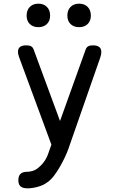

<svg xmlns="http://www.w3.org/2000/svg" viewBox="-20 -797 640 1046"><path d="M253 11 260 -9 85 -483Q82 -491 80 -499Q78 -507 78 -515Q78 -533 89.5 -541.5Q101 -550 124 -550Q141 -550 150 -544.5Q159 -539 163 -528L307 -138L447 -528Q451 -539 460 -544.5Q469 -550 486 -550Q509 -550 520.5 -541Q532 -532 532 -514Q532 -507 530.5 -499.5Q529 -492 526 -483L354 10Q347 31 334.5 57.5Q322 84 307 110.5Q292 137 274.5 160Q257 183 238 196Q215 213 185 221Q155 229 130 229Q104 229 92 218.5Q80 208 80 185V184Q80 162 91.5 150.5Q103 139 127 139Q143 139 159.5 133.5Q176 128 190 116Q204 104 213.5 92.5Q223 81 230 68.5Q237 56 242 42Q247 28 253 11ZM411 -649Q382 -649 364.5 -666Q347 -683 347 -712Q347 -742 364.5 -759.5Q382 -777 411 -777Q440 -777 457.5 -759.5Q475 -742 475 -712Q475 -683 457.5 -666Q440 -649 411 -649ZM189 -649Q160 -649 142.5 -666Q125 -683 125 -712Q125 -742 142.5 -759.5Q160 -777 189 -777Q218 -777 235.5 -759.5Q253 -742 253 -712Q253 -683 235.5 -666Q218 -649 189 -649Z"/></svg>

Font: Maple Mono Normal
Style: Regular
Weight: 400
Monospace: yes
Designer: subframe7536
Version: Version 7.000